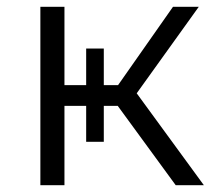

<svg xmlns="http://www.w3.org/2000/svg" viewBox="-20 -546 637 566"><path d="M286 -128V-234H327L498 0H581L383 -271L566 -526H490L328 -295H286V-403H234V-295H170V-526H99V0H170V-234H234V-128Z"/></svg>

Font: Montserrat Z
Style: Regular
Weight: 400
Designer: Julieta Ulanovsky
Foundry: Julieta Ulanovsky
Version: Version 8.000